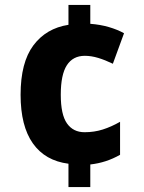

<svg xmlns="http://www.w3.org/2000/svg" viewBox="-20 -837 581 774"><path d="M344 -741Q384 -738 418.5 -728Q453 -718 480 -703L435 -580Q404 -595 376 -603.5Q348 -612 322 -612Q274 -612 249.5 -574Q225 -536 225 -455Q225 -375 250 -339.5Q275 -304 321 -304Q360 -304 394.5 -315Q429 -326 464 -346V-213Q408 -181 344 -174V-83H256V-177Q162 -189 112.5 -259Q63 -329 63 -455Q63 -585 114.5 -654Q166 -723 256 -737V-817H344Z"/></svg>

Font: Noto Sans Telugu UI SemiCondensed ExtraBold
Style: Regular
Weight: 800
Width: 4
Designer: Jelle Bosma - Monotype Design Team
Foundry: Monotype Imaging Inc.
Version: Version 2.005; ttfautohint (v1.8.4.7-5d5b)